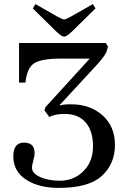

<svg xmlns="http://www.w3.org/2000/svg" viewBox="-20 -902 631 937"><path d="M45 -139Q45 -206 97 -206Q149 -206 149 -155Q149 -143 142.5 -118.5Q136 -94 136 -84Q136 -56 176 -38Q216 -20 272 -20Q340 -20 387 -66.5Q434 -113 434 -188Q434 -263 398 -304.5Q362 -346 295 -346Q248 -346 221 -331L197 -363L201 -378L418 -616H276Q184 -616 148 -594Q112 -572 104 -499H73V-692H496L507 -675L502 -656Q496 -633 453 -586L271 -389L273 -387Q285 -393 327 -393Q420 -393 480.5 -339Q541 -285 541 -195Q541 -102 477 -43.5Q413 15 267 15Q169 15 107 -25.5Q45 -66 45 -139ZM140 -861 153 -882 260 -821Q286 -807 293 -807Q300 -807 326 -821L433 -882L446 -861L330 -747Q304 -723 293 -723Q282 -723 256 -747Z"/></svg>

Font: Heuristica
Style: Regular
Weight: 400
Version: Version 1.0.1 ; ttfautohint (v1.4.1)